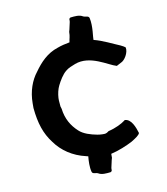

<svg xmlns="http://www.w3.org/2000/svg" viewBox="-74 -629 658 758"><g transform="rotate(-10 254.5 -249.5)"><path d="M53 -237C59 -175 73 -132 103 -93C130 -55 172 -26 225 -14C228 -13 230 -13 233 -12C231 6 230 31 235 50C238 61 251 56 260 61C273 69 291 67 309 65C318 61 313 54 315 48C319 33 320 22 324 10V-6C355 -13 388 -27 411 -39C429 -50 443 -59 446 -68C439 -91 426 -128 399 -128C399 -127 398 -127 397 -126C384 -116 359 -103 329 -96C324 -92 318 -88 311 -88H302C296 -88 289 -89 283 -90C257 -95 229 -103 211 -120C185 -144 167 -174 162 -215L159 -225C159 -232 157 -242 157 -249V-259C158 -276 162 -294 169 -308C178 -326 191 -348 206 -360C216 -369 232 -375 245 -380C308 -404 373 -353 406 -344C413 -348 417 -350 423 -353C440 -359 458 -390 453 -410C449 -413 443 -417 434 -421C407 -432 369 -452 333 -461V-462C332 -469 341 -516 333 -549C330 -559 317 -555 308 -560C295 -568 277 -566 259 -564C250 -560 255 -554 253 -547C249 -532 248 -521 244 -509C244 -489 240 -484 238 -468C221 -465 204 -461 188 -455C145 -441 116 -410 92 -376C69 -347 53 -305 53 -256Z"/></g></svg>

Font: Hussar Pisanka
Style: Regular
Weight: 400
Designer: Robert Jablonski
Foundry: Cannot Into Space Fonts
Version: Version 1.070